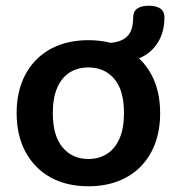

<svg xmlns="http://www.w3.org/2000/svg" viewBox="-20 -639 616 669"><path d="M288 10Q212 10 156 -21Q100 -52 69 -109.5Q38 -167 38 -245Q38 -304 55.5 -350.5Q73 -397 106 -430.5Q139 -464 185 -481.5Q231 -499 288 -499Q364 -499 420 -468Q476 -437 507 -380Q538 -323 538 -245Q538 -186 520.5 -139Q503 -92 470 -58.5Q437 -25 391 -7.5Q345 10 288 10ZM288 -85Q325 -85 353 -103Q381 -121 396.5 -156.5Q412 -192 412 -245Q412 -325 378 -364.5Q344 -404 288 -404Q251 -404 223 -386.5Q195 -369 179.5 -333.5Q164 -298 164 -245Q164 -166 198 -125.5Q232 -85 288 -85ZM418 -425 347 -470V-489Q375 -489 393.5 -495Q412 -501 423 -512Q434 -523 439 -539.5Q444 -556 444 -578Q444 -619 499 -619Q525 -619 539 -609Q553 -599 553 -579Q553 -514 516.5 -472.5Q480 -431 418 -425Z"/></svg>

Font: Nunito ExtraLight
Style: Regular
Weight: 200
Designer: Vernon Adams
Foundry: Vernon Adams
Version: Version 3.602